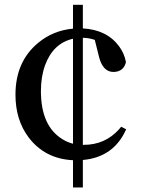

<svg xmlns="http://www.w3.org/2000/svg" viewBox="-20 -748 603 818"><path d="M291 -135.7V-583Q206.1 -563.5 171.9 -469.7Q154.3 -420.9 154.3 -360.4Q154.3 -210 247.1 -154.3Q267.6 -141.6 291 -135.7ZM496.1 -208 517.6 -197.3Q464.8 -78.1 333 -66.4V50.8H291V-65.4Q170.9 -71.3 101.6 -163.1Q45.9 -237.3 45.9 -344.7Q45.9 -485.4 142.6 -565.4Q206.1 -618.2 291 -626V-727.5H333V-627Q435.5 -621.1 487.3 -550.8Q509.8 -520.5 516.6 -483.4Q506.8 -442.4 463.9 -441.4Q418.9 -441.4 402.3 -503.9Q401.4 -507.8 400.4 -511.7L383.8 -578.1Q357.4 -586.9 333 -586.9V-130.9H336.9Q427.7 -130.9 487.3 -197.3Q492.2 -203.1 496.1 -208Z"/></svg>

Font: GenYoMin JP SemiBold
Style: Regular
Weight: 600
Version: Version 1.001;PS 1;hotconv 16.6.51;makeotf.lib2.5.65220 DEVE